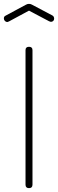

<svg xmlns="http://www.w3.org/2000/svg" viewBox="-49 -973 300 993"><path d="M83 -18V-714Q83 -731 101 -731Q119 -731 119 -714V-18Q119 0 101 0Q83 0 83 -18ZM101 -918 -3 -862Q-4 -862 -7 -860.5Q-10 -859 -11 -859Q-18 -859 -23.5 -864.5Q-29 -870 -29 -878Q-29 -888 -20 -892L84 -948Q92 -953 101 -953Q110 -953 118 -948L222 -893Q231 -888 231 -876Q231 -869 226 -864.5Q221 -860 214 -860Q212 -860 208 -862Q206 -863 205 -863Z"/></svg>

Font: Dosis
Style: ExtraLight
Weight: 250
Designer: Edgar Tolentino, Pablo Impallari, Igino Marini
Foundry: Edgar Tolentino, Pablo Impallari, Igino Marini
Version: Version 1.007